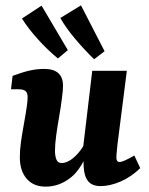

<svg xmlns="http://www.w3.org/2000/svg" viewBox="-20 -687 556 716"><path d="M150 9Q105 9 79.5 -20.5Q54 -50 54 -100Q54 -128 58 -156.5Q62 -185 67 -212.5Q72 -240 76 -264Q78 -277 80.5 -294Q83 -311 83 -325Q83 -341 75 -347.5Q67 -354 51 -354H21L27 -404Q64 -418 91 -424Q118 -430 145 -430Q215 -430 215 -367Q215 -358 214 -347.5Q213 -337 211 -321Q207 -288 200.5 -251.5Q194 -215 189.5 -181.5Q185 -148 185 -124Q185 -107 190 -93Q195 -79 210 -79Q224 -79 240 -88.5Q256 -98 272.5 -117Q289 -136 303 -165L313 -137Q286 -58 243.5 -24.5Q201 9 150 9ZM355 7Q324 7 309 -11Q294 -29 292 -65Q291 -80 291 -98Q291 -116 290 -137L324 -423H453L418 -148Q417 -135 415.5 -122Q414 -109 414 -99Q414 -83 426 -83Q433 -83 445.5 -88.5Q458 -94 481 -107L503 -60Q469 -27 429.5 -10Q390 7 355 7ZM370 -496 331 -466Q295 -501 260 -542.5Q225 -584 205 -620L282 -667ZM233 -500 196 -469Q159 -499 121.5 -540.5Q84 -582 62 -618L135 -666Z"/></svg>

Font: Yrsa
Style: Italic
Weight: 400
Italic angle: -7.10001°
Designer: Anna Giedrys (Yrsa+Rasa design), David Brezina (Yrsa art-direction, Rasa art-direction, design)
Foundry: Rosetta Type Foundry
Version: Version 2.004